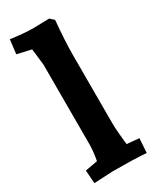

<svg xmlns="http://www.w3.org/2000/svg" viewBox="-198 -824 725 887"><g transform="rotate(-30 164.5 -380.5)"><path d="M12 -691 21 -766Q96 -756 138 -756L226 -758L247 -739Q237 -632 237 -557V-193Q237 -171 239.5 -142Q242 -113 244 -95L246 -77L311 -71L306 5Q240 0 127 0L27 5L22 -65L88 -77Q97 -126 97 -163V-587L87 -674Z"/></g></svg>

Font: Andada
Style: Bold
Weight: 700
Designer: Carolina Giovagnoli
Foundry: Carolina Giovagnoli
Version: Version 1.003